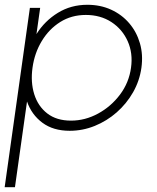

<svg xmlns="http://www.w3.org/2000/svg" viewBox="-44 -533 656 803"><path d="M18.5 250H-24.5L81 -500H124L108.5 -390.5Q143 -445.5 197.8 -479.2Q252.5 -513 321.5 -513Q376 -513 420.8 -492.5Q465.5 -472 496.5 -435.8Q527.5 -399.5 541.2 -352Q555 -304.5 547.5 -250Q540 -195.5 512.8 -147.5Q485.5 -99.5 444.2 -63.2Q403 -27 352.5 -6.5Q302 14 247.5 14Q178.5 14 133.2 -19.8Q88 -53.5 69 -108.5ZM315 -470.5Q255 -470.5 208 -441Q161 -411.5 130.8 -361.5Q100.5 -311.5 92 -250Q83.5 -189.5 99.2 -139Q115 -88.5 153.8 -58.5Q192.5 -28.5 253 -28.5Q312 -28.5 366.2 -58Q420.5 -87.5 458 -137.5Q495.5 -187.5 504 -250Q512.5 -310.5 490 -360.8Q467.5 -411 421.8 -440.8Q376 -470.5 315 -470.5Z"/></svg>

Font: Urbanist ExtraLight
Style: Italic
Weight: 250
Version: Version 1.303